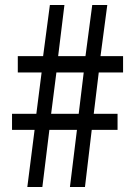

<svg xmlns="http://www.w3.org/2000/svg" viewBox="-20 -746 540 766"><path d="M89 0H149L177 -228H287L259 0H319L346 -228H449V-292H354L374 -457H471V-522H381L408 -726H348L321 -522H212L237 -726H179L152 -522H51V-457H146L125 -292H28V-228H118ZM184 -292 205 -457H314L294 -292Z"/></svg>

Font: Noto Sans Mono CJK HK
Style: Regular
Weight: 400
Designer: Ryoko NISHIZUKA 西塚涼子 (kana, bopomofo & ideographs); Paul D. Hunt (Latin, Greek & Cyrillic); Sandoll Communications 산돌커뮤니
Foundry: Adobe
Version: Version 2.004;hotconv 1.0.118;makeotfexe 2.5.65603